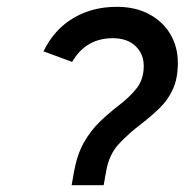

<svg xmlns="http://www.w3.org/2000/svg" viewBox="-20 -543 542 563"><path d="M190 0 197.5 -42Q206.5 -90.5 226 -125Q245.5 -159.5 271.5 -184.8Q297.5 -210 324 -230.5Q360.5 -258 381 -284.5Q401.5 -311 401.5 -349.5Q401.5 -385 377.2 -408Q353 -431 310.5 -431Q271.5 -431 241.8 -413.8Q212 -396.5 191.5 -361.5L107.5 -392.5Q138.5 -456 194.2 -489.5Q250 -523 322.5 -523Q377 -523 417.2 -501.5Q457.5 -480 479.5 -442.8Q501.5 -405.5 501.5 -358.5Q501.5 -313.5 487.2 -282Q473 -250.5 448.8 -226.8Q424.5 -203 394 -179.5Q356.5 -151 328.2 -120.5Q300 -90 291.5 -42L284 0Z"/></svg>

Font: Overpass Medium
Style: Italic
Weight: 500
Italic angle: -10°
Designer: Delve Withrington, Dave Bailey, Thomas Jockin
Foundry: Delve Fonts LLC
Version: Version 4.000